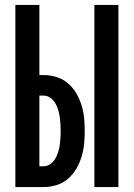

<svg xmlns="http://www.w3.org/2000/svg" viewBox="-20 -755 540 775"><path d="M361 0V-735H458V0ZM42 0V-735H139V-452H156Q183 -452 208.5 -444Q234 -436 254 -419Q274 -402 287.5 -379Q301 -356 309 -330.5Q317 -305 319.5 -279Q322 -253 322 -226Q322 -200 319.5 -173.5Q317 -147 309 -121.5Q301 -96 287.5 -73Q274 -50 254 -33Q234 -16 208.5 -8Q183 0 156 0ZM139 -84H156Q171 -84 183 -92.5Q195 -101 202.5 -113.5Q210 -126 214.5 -140Q219 -154 221 -168Q223 -182 224 -197Q225 -212 225 -226Q225 -241 224 -255.5Q223 -270 221 -284Q219 -298 214.5 -312.5Q210 -327 202.5 -339.5Q195 -352 183 -360.5Q171 -369 156 -369H139Z"/></svg>

Font: Iosevka
Style: Bold
Weight: 700
Monospace: yes
Designer: Belleve Invis
Foundry: Belleve Invis
Version: Version 32.5.0; ttfautohint (v1.8.4)